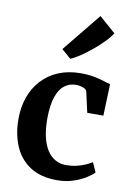

<svg xmlns="http://www.w3.org/2000/svg" viewBox="-97 -947 703 1019"><g transform="rotate(10 254.0 -438.0)"><path d="M26 -273.2Q25.9 -338.5 45.4 -392.8Q64.9 -447 102 -486.8Q139 -526.6 191.7 -548.3Q244.4 -570 310.5 -570Q352.2 -570 382.9 -563.8Q413.6 -557.7 435.7 -550.5Q457.8 -543.3 472.9 -540L466.8 -369.1H379.9L355.2 -479.2Q353.4 -488 343.6 -493.6Q333.8 -499.3 320.7 -502.1Q307.7 -504.9 296 -504.9Q260.8 -504.9 234.1 -484.5Q207.5 -464.1 192.2 -419.8Q176.9 -375.6 176.4 -303.1Q176.3 -246.4 186.2 -203.8Q196.2 -161.1 214.7 -133Q233.2 -104.8 259 -90.5Q284.8 -76.3 315.5 -76.3Q346.4 -76.3 372.2 -82.3Q398 -88.3 419 -97.5Q439.9 -106.7 455.3 -116.5L478.5 -64.7Q464.7 -49.8 436.2 -32.1Q407.7 -14.4 368.6 -1.7Q329.5 11 283.8 11Q195.2 11 138.2 -26.1Q81.2 -63.3 53.7 -127.6Q26.1 -192 26 -273.2ZM242.4 -636.3H240.7L191.3 -679.3L360 -887.1L448.3 -809.7Q436.3 -789 410.9 -762.9Q385.5 -736.8 354.5 -710.9Q323.5 -685 293.6 -664.9Q263.6 -644.8 242.4 -636.3Z"/></g></svg>

Font: Merriweather 7pt Light
Style: Regular
Weight: 300
Designer: Eben Sorkin
Foundry: Eben Sorkin
Version: Version 2.200;gftools[0.9.31]